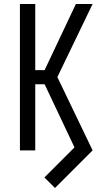

<svg xmlns="http://www.w3.org/2000/svg" viewBox="-20 -755 540 964"><path d="M256 189 203 136 354 -15 204 -332H157V0H80V-735H157V-403H204L361 -735H445L268 -368L445 0Z"/></svg>

Font: HulyMono
Style: Regular
Weight: 400
Monospace: yes
Designer: Belleve Invis
Foundry: Belleve Invis
Version: Version 33.2.5; ttfautohint (v1.8.4)